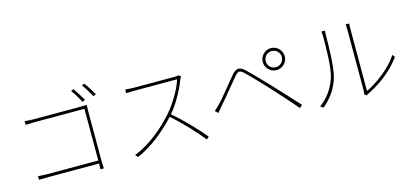

<svg xmlns="http://www.w3.org/2000/svg" viewBox="-69 -1361 4088 1905"><g transform="rotate(-15 1975.0 -408.5)"><path d="M722 -815 695 -803C719 -771 757 -709 777 -669L805 -683C783 -722 744 -784 722 -815ZM840 -840 813 -828C839 -796 873 -737 896 -696L924 -709C901 -750 863 -809 840 -840ZM172 -633V-595C191 -596 236 -598 268 -598H777V-67H256C218 -67 176 -70 159 -72V-34C180 -35 214 -36 257 -36H777C776 -5 775 23 775 23H810C810 23 807 -15 807 -52V-567C807 -584 808 -608 809 -629C786 -628 768 -628 748 -628H267C237 -628 201 -630 172 -633Z M1786 -660 1766 -677C1755 -674 1741 -673 1720 -673H1301C1269 -673 1217 -678 1217 -678V-640C1217 -640 1271 -643 1301 -643H1741C1713 -548 1628 -410 1558 -331C1446 -206 1305 -89 1144 -24L1168 2C1328 -69 1462 -183 1573 -302C1681 -210 1803 -76 1872 10L1897 -12C1826 -98 1705 -227 1592 -323C1666 -409 1737 -540 1772 -635C1774 -641 1782 -655 1786 -660Z M2636 -588C2636 -634 2673 -671 2719 -671C2765 -671 2802 -634 2802 -588C2802 -542 2765 -505 2719 -505C2673 -505 2636 -542 2636 -588ZM2606 -588C2606 -526 2657 -475 2719 -475C2781 -475 2832 -526 2832 -588C2832 -650 2781 -701 2719 -701C2657 -701 2606 -650 2606 -588ZM2021 -242 2050 -214C2063 -229 2083 -255 2101 -275C2151 -331 2248 -452 2304 -518C2344 -565 2361 -570 2406 -527C2454 -481 2551 -380 2608 -318C2678 -241 2770 -140 2845 -51L2872 -78C2795 -161 2698 -268 2630 -339C2573 -399 2478 -499 2424 -550C2365 -606 2330 -595 2283 -540C2226 -473 2130 -349 2080 -298C2058 -276 2043 -261 2021 -242Z M3495 -20 3517 -1C3522 -5 3531 -11 3543 -17C3662 -75 3796 -172 3886 -298L3867 -324C3782 -195 3634 -92 3531 -43V-674C3531 -705 3531 -723 3533 -736H3497C3498 -723 3500 -705 3500 -674V-59C3500 -46 3498 -32 3495 -20ZM3042 -15 3071 5C3153 -59 3219 -155 3248 -257C3276 -356 3280 -574 3280 -677C3280 -695 3281 -711 3283 -730H3246C3249 -713 3250 -695 3250 -677C3250 -574 3250 -365 3220 -267C3187 -159 3122 -73 3042 -15Z"/></g></svg>

Font: Source Han Sans JP ExtraLight
Style: Regular
Weight: 250
Designer: Ryoko NISHIZUKA 西塚涼子 (kana, bopomofo & ideographs); Paul D. Hunt (Latin, Greek & Cyrillic); Sandoll Communications 산돌커뮤니
Foundry: Adobe
Version: Version 2.001;hotconv 1.0.107;makeotfexe 2.5.65593